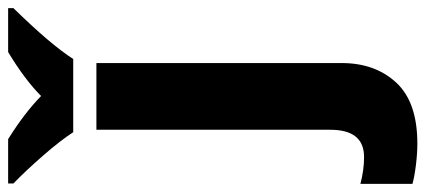

<svg xmlns="http://www.w3.org/2000/svg" viewBox="-366 -499 1046 472"><g transform="rotate(-90 157.0 -263.0)"><path d="M-59 228V100Q-25 109 7 109Q74 109 74 26V-549H238V54Q238 136 190 188Q142 240 40 240Q16 240 -12.5 236.5Q-41 233 -59 228ZM373 -753Q283 -661 248 -606H68Q48 -637 11 -679.5Q-26 -722 -58 -753V-766H51Q115 -726 157 -685Q197 -725 265 -766H373Z"/></g></svg>

Font: Noto Sans UI ExtraBold
Style: Regular
Weight: 800
Designer: Monotype Design Team
Foundry: Monotype Imaging Inc.
Version: Version 1.001